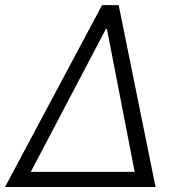

<svg xmlns="http://www.w3.org/2000/svg" viewBox="-46 -748 704 768"><path d="M-25.9 0 362.3 -727.5H428.7L576.2 0ZM77.1 -60.5H492.7L381.8 -631.8H377.4Z"/></svg>

Font: Inter 24pt Light
Style: Italic
Weight: 300
Italic angle: -9.3988°
Designer: Rasmus Andersson
Foundry: rsms
Version: Version 4.001;git-66647c0bb